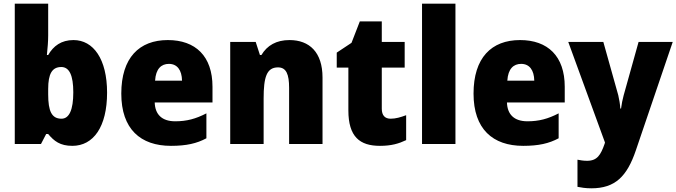

<svg xmlns="http://www.w3.org/2000/svg" viewBox="-20 -780 3664 1040"><path d="M241 -588V-760H60V0H202L230 -54H241C273 -16 305 10 372 10C486 10 560 -93 560 -278C560 -460 486 -563 378 -563C312 -563 269 -531 241 -482H234C238 -520 241 -556 241 -588ZM312 -417C356 -417 377 -371 377 -280C377 -185 355 -137 313 -137C260 -137 241 -178 241 -269V-298C241 -380 262 -417 312 -417Z M889 -563C734 -563 637 -467 637 -273C637 -81 741 10 906 10C990 10 1046 -3 1098 -31V-166C1040 -136 991 -123 929 -123C856 -123 820 -161 818 -225H1131V-310C1131 -476 1039 -563 889 -563ZM895 -434C940 -434 965 -400 966 -343H820C824 -408 854 -434 895 -434Z M1548 -563C1477 -563 1427 -534 1396 -482H1388L1365 -553H1227V0H1408V-246C1408 -362 1424 -415 1486 -415C1531 -415 1546 -377 1546 -304V0H1727V-360C1727 -497 1656 -563 1548 -563Z M2096 -137C2065 -137 2048 -155 2048 -191V-414H2172V-553H2048V-664H1929L1884 -548L1804 -495V-414H1867V-182C1867 -39 1929 10 2038 10C2100 10 2140 -2 2180 -21V-156C2150 -145 2124 -137 2096 -137Z M2447 0V-760H2266V0Z M2797 -563C2642 -563 2545 -467 2545 -273C2545 -81 2649 10 2814 10C2898 10 2954 -3 3006 -31V-166C2948 -136 2899 -123 2837 -123C2764 -123 2728 -161 2726 -225H3039V-310C3039 -476 2947 -563 2797 -563ZM2803 -434C2848 -434 2873 -400 2874 -343H2728C2732 -408 2762 -434 2803 -434Z M3058 -553 3257 -8 3255 -1C3234 59 3215 91 3160 91C3141 91 3122 88 3108 85V232C3128 236 3152 240 3183 240C3312 240 3376 176 3424 35L3624 -553H3439L3358 -263C3352 -240 3347 -217 3344 -192H3340C3339 -214 3334 -243 3329 -264L3248 -553Z"/></svg>

Font: Noto Sans Khmer SemiCondensed Black
Style: Regular
Weight: 900
Width: 4
Designer: Danh Hong and the Monotype Design Team
Foundry: Monotype Imaging Inc.
Version: Version 2.004